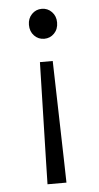

<svg xmlns="http://www.w3.org/2000/svg" viewBox="-51 -530 384 747"><g transform="rotate(-5 141.0 -156.0)"><path d="M86 -439Q86 -464 102 -480.5Q118 -497 141 -497Q164 -497 180 -480.5Q196 -464 196 -439Q196 -413 180 -396.5Q164 -380 141 -380Q118 -380 102 -396.5Q86 -413 86 -439ZM106 98 116 -291H166L176 98L178 185H104Z"/></g></svg>

Font: Assistant-zap
Style: zap
Weight: 400
Designer: Hebrew By Ben Nathan, Latin by Paul Hunt
Version: Version 2.001